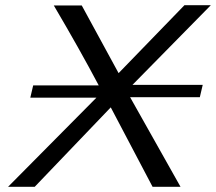

<svg xmlns="http://www.w3.org/2000/svg" viewBox="-20 -715 827 735"><path d="M11 0 349 -341H96L107 -388H358Q285 -526 186 -694H293L434 -435L686 -695H787L487 -390H756L745 -343H478L671 0H564L404 -304Q307 -202 113 0Z"/></svg>

Font: Coval
Style: Light Italic
Weight: 300
Foundry: Context Ltd
Version: Version 001.000